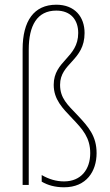

<svg xmlns="http://www.w3.org/2000/svg" viewBox="-20 -851 469 815"><path d="M339 -711C339 -779 298 -831 219 -831C124 -831 76 -762 76 -642V-66H102V-640C102 -742 137 -806 219 -806C281 -806 312 -766 312 -711C312 -605 208 -594 208 -491C208 -429 245 -392 288 -347C330 -303 363 -267 363 -201C363 -132 324 -81 252 -81C219 -81 188 -90 157 -108V-80C182 -65 214 -56 252 -56C347 -56 390 -124 390 -201C390 -273 356 -312 309 -362C267 -406 235 -434 235 -491C235 -584 339 -593 339 -711Z"/></svg>

Font: Noto Sans Malayalam UI Condensed Thin
Style: Regular
Weight: 100
Width: 3
Designer: Jelle Bosma - Monotype Design Team
Foundry: Monotype Imaging Inc.
Version: Version 2.104